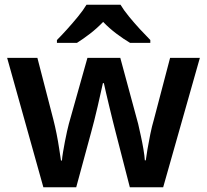

<svg xmlns="http://www.w3.org/2000/svg" viewBox="-20 -786 870 806"><path d="M465 -233Q460 -252 453 -280.5Q446 -309 438.5 -340Q431 -371 425 -397Q419 -423 416 -437H412Q409 -423 403 -397Q397 -371 390 -339.5Q383 -308 375.5 -279.5Q368 -251 363 -232L300 0H162L10 -543H137L204 -284Q211 -257 217.5 -224.5Q224 -192 228.5 -161.5Q233 -131 236 -112H240Q241 -126 244.5 -147Q248 -168 252.5 -191.5Q257 -215 261.5 -235Q266 -255 269 -266L347 -543H485L560 -266Q564 -248 570.5 -219Q577 -190 582 -160.5Q587 -131 588 -113H592Q594 -129 599 -159Q604 -189 611 -223Q618 -257 626 -284L694 -543H819L665 0H525ZM486 -766Q499 -744 521.5 -716.5Q544 -689 568 -663Q592 -637 611 -618V-606H526Q499 -622 469 -644.5Q439 -667 413 -694Q387 -667 358.5 -645Q330 -623 303 -606H219V-618Q238 -637 261.5 -663Q285 -689 307.5 -716.5Q330 -744 343 -766Z"/></svg>

Font: Noto Sans Hanifi Rohingya SemiBold
Style: Regular
Weight: 600
Version: Version 2.101